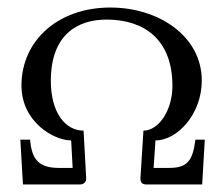

<svg xmlns="http://www.w3.org/2000/svg" viewBox="-20 -490 592 510"><path d="M37 -263C37 -166 123 -117 169 -117L173 -44H136C84 -44 64 -66 60 -119H34L41 0H192C203 0 209 -7 209 -16L202 -143C152 -143 115 -193 115 -275C115 -400 188 -438 263 -438C362 -438 438 -386 438 -262C438 -196 401 -143 361 -143L353 -16C353 -6 357 0 369 0H517L524 -119H499C492 -62 477 -44 429 -44H388L393 -117C451 -117 516 -187 516 -276C516 -393 403 -470 273 -470C133 -470 37 -381 37 -263Z"/></svg>

Font: Linux Libertine O C
Style: Regular
Weight: 400
Designer: Philipp H. Poll
Foundry: Philipp H. Poll
Version: Version 4.0.3